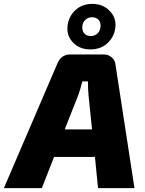

<svg xmlns="http://www.w3.org/2000/svg" viewBox="-65 -971 749 991"><path d="M401 -716Q346 -716 311.5 -752Q277 -788 284 -840Q290 -887 324.5 -919Q359 -951 412 -951Q466 -951 501.5 -914.5Q537 -878 530 -826Q524 -780 489.5 -748Q455 -716 401 -716ZM360 -836Q358 -812 370 -798.5Q382 -785 403 -785Q425 -785 439 -799Q453 -813 454 -836Q455 -857 443 -869.5Q431 -882 410 -882Q390 -882 376 -869Q362 -856 360 -836ZM425 -161H214L151 0H-45L232 -645Q251 -690 299 -690H471Q494 -690 511.5 -675Q529 -660 531 -638L629 0H441ZM410 -303 392 -479Q389 -503 389 -551H360Q351 -514 339 -480L269 -303Z"/></svg>

Font: Exo 2.0 Extra Bold
Style: Italic
Weight: 800
Italic angle: -8°
Designer: Natanael Gama
Version: Version 1.001;PS 001.001;hotconv 1.0.70;makeotf.lib2.5.58329